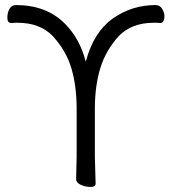

<svg xmlns="http://www.w3.org/2000/svg" viewBox="-20 -730 684 759"><path d="M281 -22 283 -111V-300Q283 -389 262.5 -459Q242 -529 189 -587Q138 -640 50 -640Q44 -640 38 -640Q32 -640 26 -639H25Q9 -639 9 -659.5Q9 -680 17.5 -695Q26 -710 43 -710Q163 -710 236 -637Q296 -577 319 -486Q350 -603 425.5 -656.5Q501 -710 595 -710Q612 -710 621 -695Q630 -680 630 -668Q630 -639 613 -639H612Q606 -640 600 -640Q594 -640 588 -640Q500 -640 449 -587Q397 -529 376 -459Q355 -389 355 -300V-110L358 -4Q358 9 337.5 9Q317 9 299 0.5Q281 -8 281 -22Z"/></svg>

Font: QiushuiShotai
Style: Regular
Weight: 600
Designer: Fontworks Inc.
Foundry: Fontworks Inc.
Version: Version 1.250